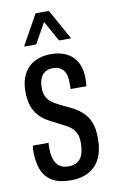

<svg xmlns="http://www.w3.org/2000/svg" viewBox="-85 -770 497 828"><g transform="rotate(-10 164.0 -356.0)"><path d="M158 12Q117 12 90.5 1Q64 -10 48 -30.5Q32 -51 25.5 -79Q19 -107 19 -140Q19 -146 19.5 -152Q20 -158 21 -164H90Q89 -158 89 -152Q89 -146 89 -140Q89 -112 96 -91.5Q103 -71 118 -60Q133 -49 156 -49Q182 -49 197.5 -59.5Q213 -70 220 -90.5Q227 -111 227 -141Q227 -172 215 -190Q203 -208 183.5 -219Q164 -230 142 -241Q121 -251 101 -262.5Q81 -274 64.5 -292Q48 -310 39 -335.5Q30 -361 30 -400Q30 -433 39.5 -459Q49 -485 67 -503Q85 -521 110 -530Q135 -539 165 -539Q197 -539 221.5 -530Q246 -521 262 -504.5Q278 -488 286.5 -464.5Q295 -441 295 -411Q295 -403 294.5 -393.5Q294 -384 293 -376H224V-405Q224 -432 216.5 -447.5Q209 -463 195.5 -470.5Q182 -478 165 -478Q147 -478 135 -472Q123 -466 115.5 -455.5Q108 -445 105 -431Q102 -417 102 -402Q102 -374 113.5 -357Q125 -340 143.5 -329.5Q162 -319 183 -309Q204 -300 225 -288.5Q246 -277 264 -259.5Q282 -242 292.5 -215Q303 -188 303 -147Q303 -106 293 -76Q283 -46 263.5 -26.5Q244 -7 217.5 2.5Q191 12 158 12ZM58 -591 132 -724H190L264 -591H211L144 -712H179L111 -591Z"/></g></svg>

Font: Archivo ExtraCondensed
Style: Regular
Weight: 400
Width: 2
Designer: Hector Gatti
Foundry: Omnibus-Type
Version: Version 2.001